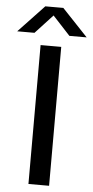

<svg xmlns="http://www.w3.org/2000/svg" viewBox="-107 -983 494 1019"><g transform="rotate(5 140.0 -473.5)"><path d="M85 0V-740H195V0ZM325 -802H233L140 -902.5L47 -802H-45L92 -947H188Z"/></g></svg>

Font: Encode Sans Semi Expanded Medium
Style: Regular
Weight: 500
Width: 6
Designer: Multiple Designers
Foundry: Impallari Type
Version: Version 2.000